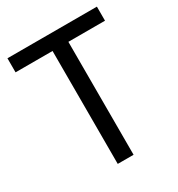

<svg xmlns="http://www.w3.org/2000/svg" viewBox="-171 -824 865 935"><g transform="rotate(-30 262.0 -357.0)"><path d="M307 0V-635H513V-714H10V-635H218V0Z"/></g></svg>

Font: Noto Sans Thai
Style: Regular
Weight: 400
Designer: Monotype Design Team
Foundry: Monotype Imaging Inc.
Version: Version 1.901